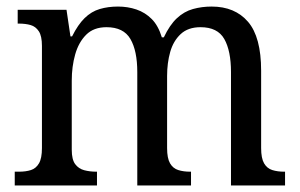

<svg xmlns="http://www.w3.org/2000/svg" viewBox="-20 -566 915 586"><path d="M25 0V-42H38Q59 -42 74.5 -47Q90 -52 99 -67.5Q108 -83 108 -114V-426Q108 -456 98.5 -470.5Q89 -485 73.5 -489.5Q58 -494 37 -494H34V-536H183L195 -455H200Q218 -491 238.5 -511Q259 -531 284.5 -538.5Q310 -546 340 -546Q370 -546 396.5 -537Q423 -528 443 -508Q463 -488 474 -452H480Q498 -490 520 -510.5Q542 -531 569 -538.5Q596 -546 626 -546Q697 -546 737 -499.5Q777 -453 777 -350V-114Q777 -83 786 -67.5Q795 -52 811 -47Q827 -42 847 -42H850V0H685V-346Q685 -411 664.5 -447Q644 -483 592 -483Q554 -483 531.5 -462Q509 -441 499.5 -407.5Q490 -374 490 -334V-114Q490 -83 499 -67.5Q508 -52 524 -47Q540 -42 560 -42H563V0H399V-346Q399 -411 378 -447Q357 -483 305 -483Q266 -483 243 -460Q220 -437 209.5 -400Q199 -363 199 -320V-109Q199 -79 209.5 -65Q220 -51 237 -46.5Q254 -42 274 -42H276V0Z"/></svg>

Font: Noto Serif SemiCondensed
Style: Regular
Weight: 400
Width: 4
Designer: Monotype Design Team
Foundry: Monotype Imaging Inc.
Version: Version 2.013